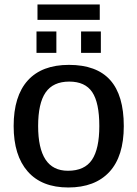

<svg xmlns="http://www.w3.org/2000/svg" viewBox="-20 -828 614 858"><path d="M533.2 -264.6Q533.2 -129.4 468.8 -59.8Q404.3 9.8 285.2 9.8Q166.5 9.8 103.8 -61.8Q41 -133.3 41 -264.6Q41 -398.4 104 -468.3Q167 -538.1 288.1 -538.1Q411.6 -538.1 472.4 -470.2Q533.2 -402.3 533.2 -264.6ZM423.8 -264.6Q423.8 -369.1 392.1 -416.3Q360.4 -463.4 289.6 -463.4Q217.3 -463.4 183.8 -414.8Q150.4 -366.2 150.4 -264.6Q150.4 -165.5 183.3 -115.2Q216.3 -64.9 283.7 -64.9Q357.9 -64.9 390.9 -113.8Q423.8 -162.6 423.8 -264.6ZM430.7 -687.5V-591.8H342.3V-687.5ZM231.9 -687.5V-591.8H143.1V-687.5ZM147.5 -808.1H425.8V-739.3H147.5Z"/></svg>

Font: Arimo Medium
Style: Regular
Weight: 500
Designer: Steve Matteson
Foundry: Monotype Imaging Inc.
Version: Version 1.33